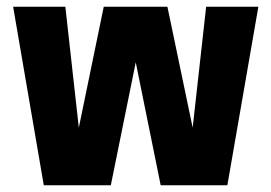

<svg xmlns="http://www.w3.org/2000/svg" viewBox="-20 -550 806 570"><path d="M655 0H457L383 -365L309 0H110L19 -530H174L214 -171L288 -530H477L552 -171L592 -530H747Z"/></svg>

Font: Tanohe Sans
Style: Bold
Weight: 700
Designer: Village Type and Design LLC & Cristiano Sobral
Foundry: Cooper Hewitt Smithsonian Design Museum
Version: Version 1.00;September 29, 2021;FontCreator 13.0.0.2655 64-b